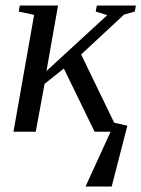

<svg xmlns="http://www.w3.org/2000/svg" viewBox="-20 -479 514 698"><path d="M104 -425 48 -437 52 -459H191L149 -221L370 -424L328 -437L332 -459H474L470 -437L431 -426L275 -281L395 -33L443 -22L386 199H291L382 0H324L212 -230L142 -174L110 0H29Z"/></svg>

Font: Libra Serif Modern
Style: Italic
Weight: 400
Italic angle: -12°
Designer: Stefan Peev, Context Ltd
Foundry: Stefan Peev, Context Ltd
Version: Version 1.000